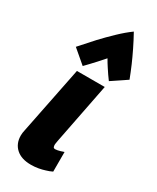

<svg xmlns="http://www.w3.org/2000/svg" viewBox="-203 -848 749 915"><g transform="rotate(30 171.5 -390.5)"><path d="M138 7Q85 7 56 -19.5Q27 -46 27 -90Q27 -97 28 -105Q29 -113 31 -121L105 -490H258L193 -159Q191 -146 190 -142Q189 -138 189 -133Q189 -126 191 -120.5Q193 -115 202 -115Q207 -115 214.5 -116.5Q222 -118 228.5 -120Q235 -122 240.5 -124Q246 -126 247 -126V-18Q231 -10 213 -5Q198 0 178.5 3.5Q159 7 138 7ZM43 -587Q78 -627 113 -665Q143 -697 178.5 -731Q214 -765 246 -788Q266 -752 284 -715Q302 -678 315 -648Q330 -613 343 -579L261 -524Q253 -535 243 -549Q235 -561 224 -577.5Q213 -594 201 -615Q184 -595 168.5 -578.5Q153 -562 142 -550Q129 -536 117 -524Z"/></g></svg>

Font: Amaranth
Style: Bold Italic
Weight: 700
Italic angle: -12°
Designer: Gesine Todt
Foundry: Gesine Todt
Version: Version 1.001